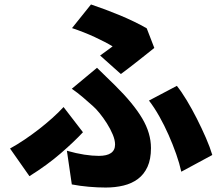

<svg xmlns="http://www.w3.org/2000/svg" viewBox="-20 -792 996 861"><path d="M429 -543Q445 -554 460 -565.5Q475 -577 485 -584Q454 -603 405.5 -625.5Q357 -648 303 -666L388 -772Q418 -762 451.5 -749.5Q485 -737 517.5 -723.5Q550 -710 581 -695Q612 -680 638 -665L672 -577Q662 -569 642.5 -553.5Q623 -538 601.5 -521Q580 -504 558.5 -487.5Q537 -471 522 -460ZM280 -116Q322 -104 358 -98.5Q394 -93 423 -93Q496 -93 496 -144Q496 -164 485.5 -189Q475 -214 459.5 -238.5Q444 -263 427 -284Q410 -305 396 -317Q376 -335 352 -355.5Q328 -376 302 -394L415 -488Q438 -465 457 -447Q476 -429 496 -409Q578 -328 617.5 -261.5Q657 -195 657 -128Q657 -78 641.5 -44Q626 -10 598.5 10.5Q571 31 534 40Q497 49 454 49Q418 49 378 45.5Q338 42 302 35ZM793 -22Q785 -59 770 -101.5Q755 -144 736 -187Q717 -230 694.5 -270Q672 -310 648 -341L773 -407Q794 -381 817.5 -342Q841 -303 863 -259.5Q885 -216 903.5 -173.5Q922 -131 932 -97ZM352 -199Q313 -157 252.5 -104.5Q192 -52 112 -2L25 -126Q56 -143 89.5 -165.5Q123 -188 154.5 -212.5Q186 -237 214.5 -262.5Q243 -288 265 -312Z"/></svg>

Font: Kinto Sans Black
Style: Regular
Weight: 900
Designer: Authors: Ryoko NISHIZUKA  (kana & ideographs); Paul D. Hunt (Latin, Greek & Cyrillic); Wenlong ZHANG  (bopomofo); Sandol
Foundry: Adobe Systems Incorporated, ookami Inc.
Version: Version 0.001